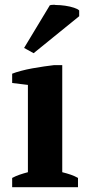

<svg xmlns="http://www.w3.org/2000/svg" viewBox="-20 -785 372 805"><path d="M307 0H31V-39Q46 -47 62 -52.5Q78 -58 97 -63V-429L31 -437V-476Q46 -482 68.5 -488Q91 -494 116 -498.5Q141 -503 165 -506.5Q189 -510 207 -512H241V-63Q261 -58 277 -52.5Q293 -47 307 -39ZM189 -763Q195 -765 209 -765Q211 -764 215 -764Q233 -764 253.5 -761Q274 -758 290.5 -752.5Q307 -747 312 -741V-717L121 -562L81 -584Z"/></svg>

Font: PTSerif
Style: Bold
Weight: 700
Designer: A.Korolkova, O.Umpeleva, V.Yefimov
Foundry: ParaType Ltd
Version: Version 1.000W OFL; ttfautohint (v1.2) -l 8 -r 50 -G 200 -x 